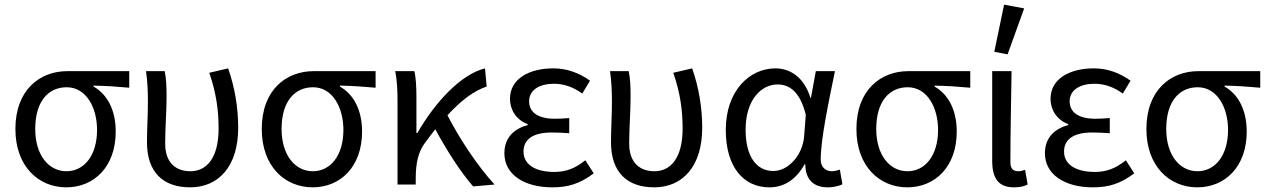

<svg xmlns="http://www.w3.org/2000/svg" viewBox="-20 -791 5434 823"><path d="M46 -238C46 -77 146 12 264 12C383 12 476 -76 476 -227C476 -318 441 -386 381 -420V-424C435 -423 479 -420 534 -415V-486H268C153 -486 46 -408 46 -238ZM396 -234C396 -125 341 -57 265 -57C188 -57 131 -127 131 -238C131 -359 189 -417 266 -417C349 -417 396 -331 396 -234Z M610 -181C610 -53 679 12 795 12C917 12 1001 -78 1001 -243C1001 -329 987 -414 958 -498L877 -479C908 -390 917 -314 917 -240C917 -114 866 -57 796 -57C738 -57 688 -89 688 -176C688 -236 694 -318 694 -373C694 -416 693 -452 686 -486H606C613 -435 614 -391 614 -353C614 -295 610 -238 610 -181Z M1102 -238C1102 -77 1202 12 1320 12C1439 12 1532 -76 1532 -227C1532 -318 1497 -386 1437 -420V-424C1491 -423 1535 -420 1590 -415V-486H1324C1209 -486 1102 -408 1102 -238ZM1452 -234C1452 -125 1397 -57 1321 -57C1244 -57 1187 -127 1187 -238C1187 -359 1245 -417 1322 -417C1405 -417 1452 -331 1452 -234Z M2100 0C2026 -80 1947 -201 1898 -297C1958 -362 2012 -402 2066 -420L2059 -498C1955 -472 1846 -354 1769 -221H1765V-373C1765 -416 1763 -460 1756 -486H1674C1683 -443 1684 -391 1684 -353V0H1762V-25C1762 -89 1772 -140 1802 -179C1817 -200 1832 -219 1846 -237C1893 -149 1956 -51 2008 8Z M2142 -134C2142 -43 2227 12 2347 12C2415 12 2465 -3 2525 -48L2489 -104C2443 -67 2403 -54 2356 -54C2273 -54 2224 -87 2224 -141C2224 -194 2265 -223 2344 -223C2368 -223 2391 -222 2420 -220V-285C2395 -283 2378 -282 2359 -282C2281 -282 2248 -313 2248 -357C2248 -407 2295 -432 2354 -432C2399 -432 2438 -417 2476 -390L2509 -445C2464 -478 2410 -498 2352 -498C2252 -498 2166 -456 2166 -367C2166 -322 2192 -277 2242 -259V-255C2187 -240 2142 -204 2142 -134Z M2599 -181C2599 -53 2668 12 2784 12C2906 12 2990 -78 2990 -243C2990 -329 2976 -414 2947 -498L2866 -479C2897 -390 2906 -314 2906 -240C2906 -114 2855 -57 2785 -57C2727 -57 2677 -89 2677 -176C2677 -236 2683 -318 2683 -373C2683 -416 2682 -452 2675 -486H2595C2602 -435 2603 -391 2603 -353C2603 -295 2599 -238 2599 -181Z M3091 -234C3091 -75 3167 12 3278 12C3341 12 3392 -21 3429 -87H3432C3432 -19 3470 12 3528 12C3557 12 3578 5 3591 -1L3580 -64C3569 -60 3557 -57 3546 -57C3519 -57 3498 -74 3498 -107C3498 -196 3533 -359 3559 -486H3477L3456 -371H3454C3426 -463 3364 -498 3304 -498C3192 -498 3091 -401 3091 -234ZM3427 -208C3421 -126 3359 -58 3295 -58C3221 -58 3176 -122 3176 -235C3176 -363 3243 -429 3313 -429C3358 -429 3408 -405 3434 -299Z M3651 -238C3651 -77 3751 12 3869 12C3988 12 4081 -76 4081 -227C4081 -318 4046 -386 3986 -420V-424C4040 -423 4084 -420 4139 -415V-486H3873C3758 -486 3651 -408 3651 -238ZM4001 -234C4001 -125 3946 -57 3870 -57C3793 -57 3736 -127 3736 -238C3736 -359 3794 -417 3871 -417C3954 -417 4001 -331 4001 -234Z M4284 -771 4242 -569 4299 -558 4370 -755ZM4233 -102C4233 -29 4258 12 4326 12C4354 12 4371 7 4385 0L4374 -63C4363 -59 4353 -57 4345 -57C4323 -57 4311 -68 4311 -96C4311 -212 4314 -355 4316 -486H4233Z M4459 -134C4459 -43 4544 12 4664 12C4732 12 4782 -3 4842 -48L4806 -104C4760 -67 4720 -54 4673 -54C4590 -54 4541 -87 4541 -141C4541 -194 4582 -223 4661 -223C4685 -223 4708 -222 4737 -220V-285C4712 -283 4695 -282 4676 -282C4598 -282 4565 -313 4565 -357C4565 -407 4612 -432 4671 -432C4716 -432 4755 -417 4793 -390L4826 -445C4781 -478 4727 -498 4669 -498C4569 -498 4483 -456 4483 -367C4483 -322 4509 -277 4559 -259V-255C4504 -240 4459 -204 4459 -134Z M4894 -238C4894 -77 4994 12 5112 12C5231 12 5324 -76 5324 -227C5324 -318 5289 -386 5229 -420V-424C5283 -423 5327 -420 5382 -415V-486H5116C5001 -486 4894 -408 4894 -238ZM5244 -234C5244 -125 5189 -57 5113 -57C5036 -57 4979 -127 4979 -238C4979 -359 5037 -417 5114 -417C5197 -417 5244 -331 5244 -234Z"/></svg>

Font: Cambridge Sans
Style: Regular
Weight: 400
Version: Version 2.020;PS 002.020;hotconv 1.0.88;makeotf.lib2.5.64775